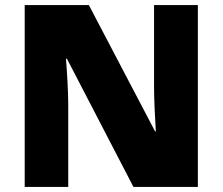

<svg xmlns="http://www.w3.org/2000/svg" viewBox="-20 -734 874 754"><path d="M757 0V-714H585V-391C585 -342 589 -264 592 -218H589L329 -714H77V0H248V-322C248 -375 243 -457 239 -503H243L504 0Z"/></svg>

Font: Noto Sans Arabic UI Bk
Style: Regular
Weight: 900
Designer: Monotype Design Team, Nadine Chahine and Nizar Qandah
Foundry: Monotype Imaging Inc.
Version: Version 2.010